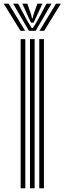

<svg xmlns="http://www.w3.org/2000/svg" viewBox="-67 -1010 347 1030"><path d="M143.7 0V-800H168.7V0ZM43.9 0V-800H68.8V0ZM93.8 0V-800H118.8V0ZM-47 -990.3H-21L67.8 -844.8H42.7ZM3.3 -990.3H30.1L81.7 -894.4L102.9 -860H109.7L130.8 -894.2L182.5 -990.3H209.2L124.4 -844.8H88.1ZM52.8 -990.3H79.6L100.3 -930.8L104.5 -911.4H108.1L112.4 -930.8L133.8 -990.3H160.5L126.7 -916.8L113.1 -888.3H99.4L85.9 -916.8ZM233.6 -990.3H259.5L169.9 -844.8H144.7Z"/></svg>

Font: Big Shoulders Inline Thin
Style: Regular
Weight: 100
Designer: Patric King
Foundry: XO Type Co
Version: Version 2.002